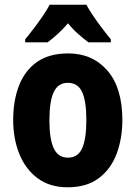

<svg xmlns="http://www.w3.org/2000/svg" viewBox="-20 -786 577 816"><path d="M500 -276Q500 -197 475.5 -132Q451 -67 399.5 -28.5Q348 10 267 10Q192 10 140.5 -28Q89 -66 62.5 -131Q36 -196 36 -276Q36 -360 61.5 -424Q87 -488 138.5 -523.5Q190 -559 270 -559Q373 -559 436.5 -486Q500 -413 500 -276ZM190 -275Q190 -195 208.5 -155.5Q227 -116 269 -116Q311 -116 329 -155.5Q347 -195 347 -276Q347 -356 329 -395Q311 -434 268 -434Q227 -434 208.5 -395Q190 -356 190 -275ZM347 -766Q365 -733 393.5 -693.5Q422 -654 451 -619V-606H356Q337 -620 313.5 -640.5Q290 -661 269 -687Q246 -660 223 -639.5Q200 -619 182 -606H87V-619Q103 -638 123.5 -665Q144 -692 162.5 -719Q181 -746 191 -766Z"/></svg>

Font: Noto Sans Kannada Condensed ExtraBold
Style: Regular
Weight: 800
Width: 3
Designer: Jelle Bosma - Monotype Design Team
Foundry: Monotype Imaging Inc.
Version: Version 2.005; ttfautohint (v1.8.4.7-5d5b)